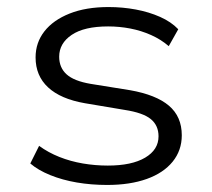

<svg xmlns="http://www.w3.org/2000/svg" viewBox="-20 -517 601 545"><path d="M284 8Q239 8 198 1Q157 -6 122.5 -20Q88 -34 66 -53L91 -103Q117 -84 148.5 -71.5Q180 -59 215 -53Q250 -47 286 -47Q354 -47 392 -69.5Q430 -92 430 -130Q430 -161 408 -179Q386 -197 334 -205L221 -224Q152 -236 116.5 -269Q81 -302 81 -354Q81 -396 106 -428Q131 -460 177.5 -478.5Q224 -497 288 -497Q328 -497 365.5 -490Q403 -483 434.5 -469Q466 -455 486 -434L459 -386Q437 -405 409 -417.5Q381 -430 350 -436Q319 -442 287 -442Q219 -442 183.5 -418Q148 -394 148 -356Q148 -325 169 -306Q190 -287 237 -279L349 -261Q423 -248 459.5 -217Q496 -186 496 -133Q496 -90 470 -58Q444 -26 396.5 -9Q349 8 284 8Z"/></svg>

Font: Nunito Sans 10pt SemiExpanded Light
Style: Regular
Weight: 300
Width: 6
Designer: Vernon Adams
Foundry: Vernon Adams
Version: Version 3.101;gftools[0.9.27]